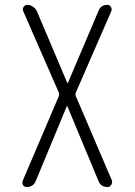

<svg xmlns="http://www.w3.org/2000/svg" viewBox="-20 -750 540 770"><path d="M86.9 0Q77.1 0 72.3 -7.8Q67.4 -15.6 71.3 -25.4L215.8 -364.3Q218.8 -372.1 215.8 -378.9L73.2 -705.1Q69.3 -713.9 74.7 -722.2Q80.1 -730.5 89.8 -730.5Q101.6 -730.5 112.3 -723.1Q123 -715.8 127.9 -705.1L250 -417Q250 -416 251 -416Q252 -416 252 -417L375 -706.1Q383.8 -730.5 411.1 -730.5Q419.9 -730.5 424.8 -722.2Q429.7 -713.9 426.8 -706.1L284.2 -378.9Q281.2 -372.1 284.2 -364.3L428.7 -26.4Q431.6 -17.6 426.3 -8.8Q420.9 0 412.1 0Q382.8 0 374 -26.4L250 -324.2H249H248L124 -25.4Q114.3 0 86.9 0Z"/></svg>

Font: Rounded-X Mgen+ 1m light
Style: Regular
Weight: 200
Designer: [Source Han Sans]
Ryoko NISHIZUKA  (kana & ideographs); Paul D. Hunt (Latin, Greek & Cyrillic); Wenlong ZHANG  (bopomofo
Version: Version 1.059.20150602